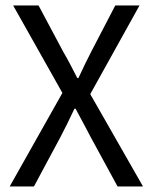

<svg xmlns="http://www.w3.org/2000/svg" viewBox="-20 -676 553 696"><path d="M15.1 0 206.2 -339.1 27.6 -656.3H119.7L209.2 -488.4Q222.1 -466.4 233.8 -444.1Q245.4 -421.9 260.3 -393H264.3Q277.8 -421.9 288.4 -444.1Q299.1 -466.4 310.6 -488.4L397.9 -656.3H485.8L307.2 -334.8L498.4 0H406.2L310 -176.7Q297.4 -201.4 283.5 -226.8Q269.7 -252.1 253.9 -282.1H249.9Q236.1 -252.1 223.4 -226.8Q210.7 -201.4 197.8 -176.7L103 0Z"/></svg>

Font: Source Sans 3
Style: Regular
Weight: 200
Designer: Paul D. Hunt
Foundry: Adobe
Version: Version 3.046;hotconv 1.0.118;makeotfexe 2.5.65603